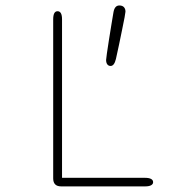

<svg xmlns="http://www.w3.org/2000/svg" viewBox="-20 -664 659 684"><path d="M201 -30.5H497Q511 -30.5 518.2 -26.5Q525.5 -22.5 525.5 -15Q525.5 -8 518.2 -4Q511 0 497 0H198Q169.5 0 169.5 -28.5V-595Q169.5 -624 185 -624Q201 -624 201 -595ZM374 -429Q366.5 -429 362.2 -434.8Q358 -440.5 358 -450.5Q358 -453.5 360.8 -473.5Q363.5 -493.5 368 -521.2Q372.5 -549 376.8 -575.8Q381 -602.5 384 -619Q388 -644.5 405 -644.5Q416 -644.5 421.5 -638.5Q427 -632.5 427 -622.5Q427 -619.5 423.8 -602Q420.5 -584.5 415.2 -559Q410 -533.5 404.2 -505.5Q398.5 -477.5 393 -454Q387 -429 374 -429Z"/></svg>

Font: Sono ExtraLight
Style: Regular
Weight: 200
Designer: Tyler Finck
Foundry: Tyler Finck
Version: Version 2.112